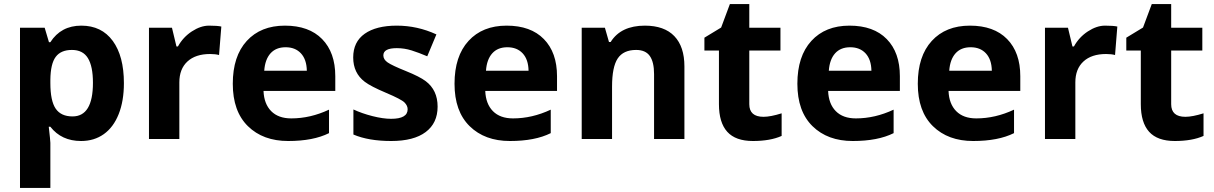

<svg xmlns="http://www.w3.org/2000/svg" viewBox="-20 -682 5957 942"><path d="M227.1 -291V-274.9Q227.1 -187 253.2 -148.9Q279.3 -110.8 335.9 -110.8Q436 -110.8 436 -275.9Q436 -356.4 411.4 -396.7Q386.7 -437 332.8 -437Q278.8 -437 253.4 -403.1Q228 -369.1 227.1 -291ZM377.9 9.8Q281.7 9.8 227.1 -60.1H219.2Q227.1 8.3 227.1 19V240.2H78.1V-545.9H199.2L220.2 -475.1H227.1Q279.3 -556.2 378.9 -556.2Q478.5 -556.2 533.2 -481.4Q587.9 -406.7 587.9 -273.9Q587.9 -186.5 562.3 -122.1Q536.6 -57.6 489.3 -23.9Q441.9 9.8 377.9 9.8Z M1065.9 -551.8 1054.7 -412.1Q1036.6 -417 1010.7 -417Q939.5 -417 899.7 -380.4Q859.9 -343.8 859.9 -277.8V0H710.9V-545.9H823.7L845.7 -454.1H853Q878.4 -500 921.6 -528.1Q964.8 -556.2 1005.4 -556.2Q1045.9 -556.2 1065.9 -551.8Z M1625 -308.1V-235.8H1272.9Q1275.4 -172.4 1310.5 -136.7Q1345.7 -101.1 1409.2 -101.1Q1502.9 -101.1 1594.2 -144V-28.8Q1517.1 9.8 1393.8 9.8Q1270.5 9.8 1196.3 -63Q1122.1 -135.7 1122.1 -271Q1122.1 -406.2 1190.7 -481.2Q1259.3 -556.2 1377.7 -556.2Q1496.1 -556.2 1560.5 -490.2Q1625 -424.3 1625 -308.1ZM1276.4 -335H1485.4Q1484.4 -390.1 1456.5 -420.2Q1428.7 -450.2 1381.3 -450.2Q1334 -450.2 1307.1 -420.2Q1280.3 -390.1 1276.4 -335Z M1713.9 -22V-145Q1755.4 -125.5 1807.4 -112.3Q1859.4 -99.1 1898.9 -99.1Q1980 -99.1 1980 -146Q1980 -163.6 1964.6 -179.2Q1949.2 -194.8 1874 -226.6Q1798.8 -258.3 1769.5 -280.8Q1712.9 -323.7 1712.9 -400.1Q1712.9 -476.6 1769.3 -516.4Q1825.7 -556.2 1926.8 -556.2Q2027.8 -556.2 2121.1 -513.2L2076.2 -405.8Q2035.2 -423.3 1999.5 -434.6Q1963.9 -445.8 1926.8 -445.8Q1860.8 -445.8 1860.8 -410.2Q1860.8 -390.1 1882.1 -375.5Q1903.3 -360.8 1971.2 -333.5Q2039.1 -306.2 2068.8 -283.7Q2127 -239.7 2127 -158.9Q2127 -78.1 2068.6 -34.2Q2010.3 9.8 1899.2 9.8Q1788.1 9.8 1713.9 -22Z M2712.9 -308.1V-235.8H2360.8Q2363.3 -172.4 2398.4 -136.7Q2433.6 -101.1 2497.1 -101.1Q2590.8 -101.1 2682.1 -144V-28.8Q2605 9.8 2481.7 9.8Q2358.4 9.8 2284.2 -63Q2210 -135.7 2210 -271Q2210 -406.2 2278.6 -481.2Q2347.2 -556.2 2465.6 -556.2Q2584 -556.2 2648.4 -490.2Q2712.9 -424.3 2712.9 -308.1ZM2364.3 -335H2573.2Q2572.3 -390.1 2544.4 -420.2Q2516.6 -450.2 2469.2 -450.2Q2421.9 -450.2 2395 -420.2Q2368.2 -390.1 2364.3 -335Z M3144 -556.2Q3239.3 -556.2 3288.6 -504.6Q3337.9 -453.1 3337.9 -356V0H3189V-318.8Q3189 -377.9 3168 -407.5Q3147 -437 3101.1 -437Q3038.6 -437 3010.7 -395.3Q2982.9 -353.5 2982.9 -256.8V0H2834V-545.9H2947.8L2967.8 -476.1H2976.1Q3026.4 -556.2 3144 -556.2Z M3656.2 -170.9Q3656.2 -108.9 3726.1 -108.9Q3760.3 -108.9 3814.9 -126V-15.1Q3759.3 9.8 3674.1 9.8Q3588.9 9.8 3548.1 -35.4Q3507.3 -80.6 3507.3 -170.9V-434.1H3436V-497.1L3518.1 -546.9L3561 -662.1H3656.2V-545.9H3809.1V-434.1H3656.2Z M4395 -308.1V-235.8H4043Q4045.4 -172.4 4080.6 -136.7Q4115.7 -101.1 4179.2 -101.1Q4272.9 -101.1 4364.3 -144V-28.8Q4287.1 9.8 4163.8 9.8Q4040.5 9.8 3966.3 -63Q3892.1 -135.7 3892.1 -271Q3892.1 -406.2 3960.7 -481.2Q4029.3 -556.2 4147.7 -556.2Q4266.1 -556.2 4330.6 -490.2Q4395 -424.3 4395 -308.1ZM4046.4 -335H4255.4Q4254.4 -390.1 4226.6 -420.2Q4198.7 -450.2 4151.4 -450.2Q4104 -450.2 4077.1 -420.2Q4050.3 -390.1 4046.4 -335Z M4985.8 -308.1V-235.8H4633.8Q4636.2 -172.4 4671.4 -136.7Q4706.5 -101.1 4770 -101.1Q4863.8 -101.1 4955.1 -144V-28.8Q4877.9 9.8 4754.6 9.8Q4631.3 9.8 4557.1 -63Q4482.9 -135.7 4482.9 -271Q4482.9 -406.2 4551.5 -481.2Q4620.1 -556.2 4738.5 -556.2Q4856.9 -556.2 4921.4 -490.2Q4985.8 -424.3 4985.8 -308.1ZM4637.2 -335H4846.2Q4845.2 -390.1 4817.4 -420.2Q4789.6 -450.2 4742.2 -450.2Q4694.8 -450.2 4668 -420.2Q4641.1 -390.1 4637.2 -335Z M5461.9 -551.8 5450.7 -412.1Q5432.6 -417 5406.7 -417Q5335.4 -417 5295.7 -380.4Q5255.9 -343.8 5255.9 -277.8V0H5106.9V-545.9H5219.7L5241.7 -454.1H5249Q5274.4 -500 5317.6 -528.1Q5360.8 -556.2 5401.4 -556.2Q5441.9 -556.2 5461.9 -551.8Z M5726.1 -170.9Q5726.1 -108.9 5795.9 -108.9Q5830.1 -108.9 5884.8 -126V-15.1Q5829.1 9.8 5743.9 9.8Q5658.7 9.8 5617.9 -35.4Q5577.1 -80.6 5577.1 -170.9V-434.1H5505.9V-497.1L5587.9 -546.9L5630.9 -662.1H5726.1V-545.9H5878.9V-434.1H5726.1Z"/></svg>

Font: NotoSans-Bold
Style: Bold
Weight: 700
Designer: Monotype Design team
Foundry: Monotype Imaging Inc.
Version: Version 1.04